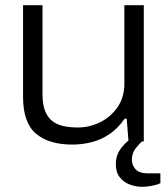

<svg xmlns="http://www.w3.org/2000/svg" viewBox="-20 -546 650 741"><path d="M529 175Q505 175 481.5 166.5Q458 158 442.5 138.5Q427 119 427 88Q427 56 442 33.5Q457 11 481 -8H531V-3Q518 8 503.5 26.5Q489 45 489 70Q489 92 503.5 107.5Q518 123 550 123H599V161Q584 168 564 171.5Q544 175 529 175ZM259 12Q169 12 119 -30Q69 -72 69 -172V-526H144V-183Q144 -142 154.5 -116.5Q165 -91 183.5 -77.5Q202 -64 227 -59Q252 -54 281 -54Q326 -54 367 -74.5Q408 -95 434 -133Q460 -171 460 -223V-526H535V0H476L469 -88H461Q435 -50 402 -28Q369 -6 332.5 3Q296 12 259 12Z"/></svg>

Font: Archivo SemiExpanded Light
Style: Regular
Weight: 300
Width: 6
Designer: Hector Gatti
Foundry: Omnibus-Type
Version: Version 2.001